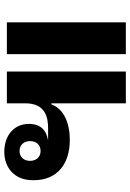

<svg xmlns="http://www.w3.org/2000/svg" viewBox="124 -730 606 894"><g transform="rotate(-90 427.0 -283.0)"><path d="M770 0V-554H622V0ZM393 0H541V-554H393V-469C393 -372 325 -362 274 -362H224V-363C267 -371 297 -396 297 -452C297 -521 243 -566 167 -566C91 -566 35 -516 35 -435V-428C35 -321 109 -261 222 -261C322 -261 373 -303 388 -347H393ZM171 -397C144 -397 125 -416 125 -446C125 -476 144 -495 171 -495C198 -495 217 -476 217 -446C217 -416 198 -397 171 -397Z"/></g></svg>

Font: IBM Plex Sans Thai Looped
Style: Bold
Weight: 700
Designer: Mike Abbink, Paul van der Laan, Pieter van Rosmalen, Ben Mitchell, Mark Frömberg
Foundry: Bold Monday
Version: Version 1.1